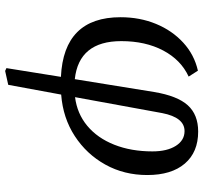

<svg xmlns="http://www.w3.org/2000/svg" viewBox="-42 -519 791 747"><g transform="rotate(90 353.5 -145.5)"><path d="M256 230 245 225 279 13Q47 2 47 -219Q47 -294 73 -357Q99 -420 146 -463Q193 -506 255 -520L278 -484Q213 -454 176.5 -385Q140 -316 140 -222Q140 -57 288 -41L338 -350Q353 -440 389.5 -480.5Q426 -521 492 -521Q572 -521 616.5 -469Q661 -417 661 -323Q661 -233 620.5 -160Q580 -87 509.5 -41Q439 5 348 12L310 218ZM358 -42Q422 -50 469.5 -89.5Q517 -129 543 -194.5Q569 -260 569 -343Q569 -400 547.5 -434Q526 -468 490 -468Q437 -468 420 -381Z"/></g></svg>

Font: Literata 12pt
Style: Italic
Weight: 400
Italic angle: -2°
Designer: Latin by Veronika Burian and Jose Scaglione. Greek by Irene Vlachou. Cyrillic by Vera Evstafieva
Foundry: TypeTogether
Version: Version 3.002